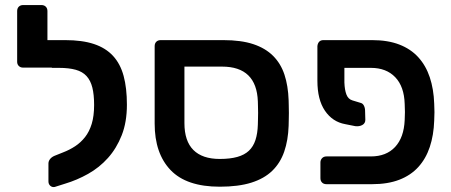

<svg xmlns="http://www.w3.org/2000/svg" viewBox="-20 -730 1789 761"><path d="M197 11Q187 13 179.5 6.5Q172 0 172 -11V-82Q172 -91 178 -99Q184 -107 195 -112L230 -126Q256 -136 278 -150.5Q300 -165 317 -186.5Q334 -208 343.5 -239Q353 -270 353 -314Q353 -355 346 -383Q339 -411 323 -428.5Q307 -446 280 -453.5Q253 -461 214 -461H187Q185 -461 185 -462H72Q61 -462 54.5 -468.5Q48 -475 48 -485V-686Q48 -697 54.5 -703.5Q61 -710 72 -710H144Q155 -710 161.5 -703.5Q168 -697 168 -686V-571H238Q306 -571 352.5 -555.5Q399 -540 428 -508.5Q457 -477 470 -429Q483 -381 483 -315Q483 -246 462.5 -194Q442 -142 408 -104Q374 -66 329.5 -41Q285 -16 238 -2Z M851 10Q719 10 656 -56Q593 -122 593 -240V-547Q593 -558 599.5 -564.5Q606 -571 617 -571H865Q936 -571 984 -555Q1032 -539 1062.5 -508.5Q1093 -478 1107.5 -434Q1122 -390 1124 -333Q1124 -326 1124.5 -311.5Q1125 -297 1125 -282Q1125 -267 1124.5 -253Q1124 -239 1124 -231Q1122 -174 1106.5 -129Q1091 -84 1059 -53Q1027 -22 976 -6Q925 10 851 10ZM851 -100Q892 -100 920.5 -108Q949 -116 966.5 -132.5Q984 -149 992.5 -175Q1001 -201 1002 -236Q1002 -244 1002.5 -256.5Q1003 -269 1003 -282.5Q1003 -296 1002.5 -308.5Q1002 -321 1002 -328Q997 -466 860 -466H711V-242Q711 -171 746.5 -135.5Q782 -100 851 -100Z M1345 -461V-403Q1346 -374 1353 -355.5Q1360 -337 1377 -332L1410 -322Q1418 -320 1422.5 -311Q1427 -302 1427 -291L1428 -255Q1428 -241 1416 -234.5Q1404 -228 1388 -230L1348 -238Q1298 -247 1268 -291Q1238 -335 1238 -410V-547Q1239 -558 1245 -564.5Q1251 -571 1262 -571H1455Q1517 -571 1562.5 -553.5Q1608 -536 1638 -503Q1668 -470 1683.5 -423.5Q1699 -377 1701 -319Q1702 -304 1702 -285.5Q1702 -267 1701 -252Q1699 -194 1683.5 -147.5Q1668 -101 1638 -68Q1608 -35 1562.5 -17.5Q1517 0 1455 0H1274Q1263 0 1256.5 -6.5Q1250 -13 1250 -24V-86Q1250 -96 1256.5 -103Q1263 -110 1274 -110H1450Q1511 -110 1546 -147.5Q1581 -185 1584 -254Q1586 -286 1584 -318Q1582 -387 1546.5 -424Q1511 -461 1450 -461Z"/></svg>

Font: Fz Rubik Med
Style: Regular
Weight: 500
Designer: Hubert and Fischer
Foundry: Hubert and Fischer
Version: Vit hóa bi FontZin.com